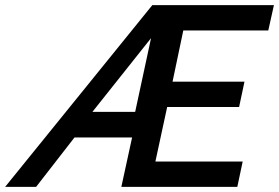

<svg xmlns="http://www.w3.org/2000/svg" viewBox="-100 -730 1090 750"><path d="M495 -710 -80 0H41L191 -193H416L374 0H827L848 -99H507L553 -312H834L855 -411H574L616 -611H948L970 -710ZM428 -293H261L490 -581Z"/></svg>

Font: FIGSv2-sans-serif SmBold Italic
Style: Regular
Weight: 600
Italic angle: -12°
Designer: Matt McInerney, Pablo Impallari, Rodrigo Fuenzalida
Foundry: Matt McInerney, Pablo Impallari, Rodrigo Fuenzalida
Version: Version 4.020;hotconv 1.0.109;makeotfexe 2.5.65596